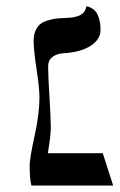

<svg xmlns="http://www.w3.org/2000/svg" viewBox="-20 -574 370 594"><path d="M102.1 -272Q102.1 -301.3 93 -360.6Q84 -419.9 84 -448.2Q84 -465.8 89.6 -478.5Q95.2 -491.2 103.3 -498.3Q111.3 -505.4 124.5 -509.8Q137.7 -514.2 149.2 -515.9Q160.6 -517.6 176.8 -518.1Q190.9 -518.6 199.7 -519.5Q208.5 -520.5 220 -523.9Q231.4 -527.3 238.3 -534.9Q245.1 -542.5 247.1 -554.2Q249 -554.2 252 -553.7Q254.9 -553.2 262.5 -549.3Q270 -545.4 275.9 -538.6Q281.7 -531.7 286.4 -516.8Q291 -502 291 -481.9Q291 -451.7 259.8 -431.9Q228.5 -412.1 175.8 -409.2Q154.8 -407.7 141.8 -397.5Q128.9 -387.2 128.9 -369.1Q128.9 -340.3 133.1 -273.2Q137.2 -206.1 137.2 -181.2Q137.2 -152.8 127.9 -100.1H297.9L330.1 0H77.1Q71.8 -19.5 71.8 -63Q71.8 -84 86.9 -153.1Q102.1 -222.2 102.1 -272Z"/></svg>

Font: Linear Smooth
Style: Regular
Weight: 400
Designer: Philipp H. Poll, Flanker
Foundry: Philipp H. Poll, reworked by Flanker
Version: Version 1.061 | FøM Fix